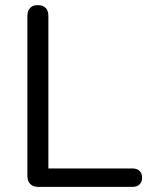

<svg xmlns="http://www.w3.org/2000/svg" viewBox="-20 -730 583 750"><path d="M129 0Q109 0 98 -11.5Q87 -23 87 -43V-667Q87 -688 97.5 -699Q108 -710 128 -710Q148 -710 158.5 -699Q169 -688 169 -667V-72H497Q515 -72 525 -62.5Q535 -53 535 -36Q535 -19 525 -9.5Q515 0 497 0Z"/></svg>

Font: Nunito ExtraLight
Style: Regular
Weight: 400
Version: Version 3.602